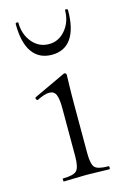

<svg xmlns="http://www.w3.org/2000/svg" viewBox="-101 -677 477 727"><g transform="rotate(-15 137.5 -314.0)"><path d="M57 0Q55 0 55 -6Q55 -12 57 -12Q98 -12 110.5 -25Q123 -38 123 -81V-270Q123 -306 116 -322.5Q109 -339 90 -339Q81 -339 69.5 -335.5Q58 -332 42 -324Q38 -323 35.5 -328.5Q33 -334 37 -336L161 -394Q164 -395 165 -395Q167 -395 169.5 -393Q172 -391 172 -388Q172 -381 171 -349.5Q170 -318 170 -271V-81Q170 -38 181.5 -25Q193 -12 235 -12Q238 -12 238 -6Q238 0 235 0Q218 0 195 -1Q172 -2 146 -2Q121 -2 98 -1Q75 0 57 0ZM35 -623Q35 -627 40.5 -627.5Q46 -628 46 -626Q46 -580 72 -548.5Q98 -517 138 -517Q176 -517 202.5 -548.5Q229 -580 229 -626Q229 -628 234.5 -627.5Q240 -627 240 -623Q240 -550 214 -512.5Q188 -475 138 -475Q88 -475 61.5 -512.5Q35 -550 35 -623Z"/></g></svg>

Font: Cormorant Light Light
Style: Regular
Weight: 300
Version: Version 4.000